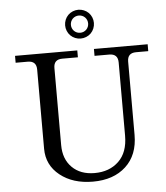

<svg xmlns="http://www.w3.org/2000/svg" viewBox="-63 -1015 934 1083"><g transform="rotate(-5 404.5 -473.5)"><path d="M419.9 12.7Q306.2 12.7 233.4 -45.4Q160.6 -103.5 160.6 -196.3V-644.5Q160.6 -693.4 111.8 -693.4H43V-732.4H395.5V-693.4H307.1Q258.3 -693.4 258.3 -644.5V-208Q258.3 -128.9 305.7 -81.8Q353 -34.7 433.1 -34.7Q517.1 -34.7 569.6 -85Q622.1 -135.3 622.1 -230V-644.5Q622.1 -693.4 573.2 -693.4H489.7V-732.4H793.9V-693.4H724.6Q675.8 -693.4 675.8 -644.5V-230Q675.8 -115.7 606.2 -51.5Q536.6 12.7 419.9 12.7ZM420.9 -797.4Q404.8 -797.4 389.6 -803.5Q374.5 -809.6 363 -821Q351.6 -832.5 345.5 -847.7Q339.4 -862.8 339.4 -878.9Q339.4 -895 345.5 -910.2Q351.6 -925.3 363 -936.8Q374.5 -948.2 389.6 -954.3Q404.8 -960.4 420.9 -960.4Q437 -960.4 452.1 -954.3Q467.3 -948.2 478.8 -936.8Q490.2 -925.3 496.3 -910.2Q502.4 -895 502.4 -878.9Q502.4 -862.8 496.3 -847.7Q490.2 -832.5 478.8 -821Q467.3 -809.6 452.1 -803.5Q437 -797.4 420.9 -797.4ZM420.9 -830.1Q430.7 -830.1 439.7 -833.7Q448.7 -837.4 455.6 -844.2Q462.4 -851.1 466.1 -860.1Q469.7 -869.1 469.7 -878.9Q469.7 -888.7 466.1 -897.7Q462.4 -906.7 455.6 -913.6Q448.7 -920.4 439.7 -924.1Q430.7 -927.7 420.9 -927.7Q411.1 -927.7 402.1 -924.1Q393.1 -920.4 386.2 -913.6Q379.4 -906.7 375.7 -897.7Q372.1 -888.7 372.1 -878.9Q372.1 -869.1 375.7 -860.1Q379.4 -851.1 386.2 -844.2Q393.1 -837.4 402.1 -833.7Q411.1 -830.1 420.9 -830.1Z"/></g></svg>

Font: Munson
Style: Regular
Weight: 400
Designer: Paul James MIller
Foundry: High-Logic / Made with FontCreator
Version: Version 2.10;May 5, 2019;FontCreator 11.5.0.2430 64-bit